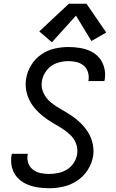

<svg xmlns="http://www.w3.org/2000/svg" viewBox="-20 -993 616 1021"><path d="M242 8Q279 8 317 -0.5Q355 -9 389.5 -31.5Q424 -54 446 -88.5Q468 -123 475 -161Q480 -195 473 -228Q466 -261 449 -288.5Q432 -316 409 -338.5Q386 -361 359.5 -378.5Q333 -396 304.5 -412Q276 -428 251 -448Q226 -468 211.5 -498.5Q197 -529 203 -563Q208 -594 229.5 -620.5Q251 -647 282 -657.5Q313 -668 344 -668Q366 -668 387 -663Q408 -658 424.5 -644.5Q441 -631 447.5 -610Q454 -589 451 -567Q450 -564 449 -562H535Q536 -566 537 -571Q542 -602 534.5 -632Q527 -662 508.5 -684.5Q490 -707 463 -720Q436 -733 405.5 -738Q375 -743 344 -743Q307 -743 269.5 -734.5Q232 -726 199 -703Q166 -680 145.5 -646Q125 -612 119 -575Q114 -544 119 -514.5Q124 -485 137 -459.5Q150 -434 169 -412.5Q188 -391 210.5 -373.5Q233 -356 257.5 -341.5Q282 -327 306.5 -312Q331 -297 352 -277.5Q373 -258 384 -230.5Q395 -203 390 -172Q386 -148 372 -126.5Q358 -105 336 -91.5Q314 -78 289.5 -73Q265 -68 242 -68Q218 -68 196 -72.5Q174 -77 156 -90.5Q138 -104 130.5 -125.5Q123 -147 127 -170L128 -175H43Q42 -171 41 -166Q36 -134 43.5 -103.5Q51 -73 71 -50.5Q91 -28 119 -15Q147 -2 178 3Q209 8 242 8ZM256 -768 384 -910 466 -775 545 -820 440 -973H346L189 -826Z"/></svg>

Font: Iosevka Sparkle Oblique
Style: Regular
Weight: 400
Italic angle: -9°
Designer: Belleve Invis
Foundry: Belleve Invis
Version: Version 4.5.0; ttfautohint (v1.8.3)